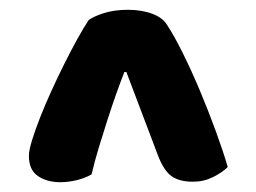

<svg xmlns="http://www.w3.org/2000/svg" viewBox="-20 -684 523 392"><path d="M161 -643Q172 -651 193 -657.5Q214 -664 241 -664Q270 -664 292 -655.5Q314 -647 323 -630Q335 -612 352.5 -577Q370 -542 387.5 -500.5Q405 -459 420.5 -416.5Q436 -374 445 -343Q434 -332 415 -322.5Q396 -313 374 -313Q346 -313 330 -324.5Q314 -336 302 -368L238 -537H234Q226 -517 217 -491.5Q208 -466 199 -438Q190 -410 181.5 -382Q173 -354 167 -328Q153 -320 136 -316Q119 -312 103 -312Q76 -312 57.5 -324.5Q39 -337 39 -366Q39 -377 45.5 -398Q52 -419 62 -444.5Q72 -470 85 -498.5Q98 -527 111.5 -554Q125 -581 138 -604.5Q151 -628 161 -643Z"/></svg>

Font: Baloo Bhai 2
Style: Bold
Weight: 700
Designer: Supriya Tembe, Noopur Datye and Ek Type
Foundry: Ek Type
Version: Version 1.640;PS 1.000;hotconv 16.6.51;makeotf.lib2.5.65220;